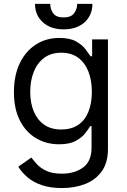

<svg xmlns="http://www.w3.org/2000/svg" viewBox="-20 -747 649 983"><path d="M296.9 215.8Q236.3 215.8 192.6 200.4Q148.9 185.1 119.9 159.9Q90.8 134.8 73.7 106.4L140.6 59.6Q151.9 74.7 169.4 94Q187 113.3 217.3 127.7Q247.6 142.1 296.9 142.1Q362.8 142.1 405.8 110.1Q448.7 78.1 448.7 9.8V-101.1H441.9Q432.6 -85.9 415.8 -64.2Q398.9 -42.5 367.4 -25.4Q335.9 -8.3 282.7 -8.3Q216.8 -8.3 164.3 -39.6Q111.8 -70.8 81.5 -130.6Q51.3 -190.4 51.3 -275.4Q51.3 -359.4 80.6 -421.6Q109.9 -483.9 162.6 -518.3Q215.3 -552.7 284.2 -552.7Q337.4 -552.7 368.9 -535.2Q400.4 -517.6 417.2 -495.4Q434.1 -473.1 443.4 -459H451.7V-545.4H532.7V15.6Q532.7 85.9 501 130.1Q469.2 174.3 415.8 195.1Q362.3 215.8 296.9 215.8ZM293.9 -84Q344.2 -84 379.2 -106.9Q414.1 -129.9 432.1 -173.3Q450.2 -216.8 450.2 -276.9Q450.2 -335.9 432.4 -381.1Q414.6 -426.3 379.9 -451.7Q345.2 -477.1 293.9 -477.1Q240.7 -477.1 205.3 -450.2Q169.9 -423.3 152.3 -377.9Q134.8 -332.5 134.8 -276.9Q134.8 -220.2 152.8 -176.8Q170.9 -133.3 206.1 -108.6Q241.2 -84 293.9 -84ZM375 -727.1H453.1Q453.1 -669.4 413.3 -633.1Q373.5 -596.7 305.7 -596.7Q238.8 -596.7 199 -633.3Q159.2 -669.9 159.2 -727.1H237.3Q237.3 -699.2 252.7 -678.5Q268.1 -657.7 305.7 -657.7Q342.8 -657.7 358.9 -678.5Q375 -699.2 375 -727.1Z"/></svg>

Font: Sahel VF Regular
Style: Regular
Weight: 400
Foundry: Saber Rastikerdar (saber.rastikerdar@gmail.com)
Version: Version 3.4.0